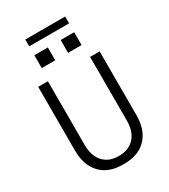

<svg xmlns="http://www.w3.org/2000/svg" viewBox="-236 -1098 1073 1218"><g transform="rotate(-30 300.0 -488.5)"><path d="M295 10Q191 10 133 -50.5Q75 -111 75 -220V-686H146V-220Q146 -140 186.5 -95Q227 -50 300 -50Q373 -50 414 -95Q455 -140 455 -220V-686H525V-220Q525 -111 467 -50.5Q409 10 305 10ZM154 -937V-987H446V-937ZM446 -778H347V-872H446ZM253 -778H154V-872H253Z"/></g></svg>

Font: Chivo Mono Medium ExtraLight
Style: Regular
Weight: 250
Monospace: yes
Version: Version 1.008